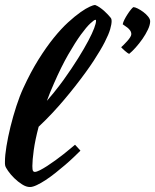

<svg xmlns="http://www.w3.org/2000/svg" viewBox="-60 -729 627 776"><path d="M80.1 -34.2Q87.9 -34.2 101.3 -41Q114.7 -47.9 130.9 -58.3Q147 -68.8 164.6 -81.5Q182.1 -94.2 197.5 -106.4Q212.9 -118.7 225.1 -128.9Q237.3 -139.2 243.2 -144Q247.6 -139.6 253.7 -132.8Q259.8 -126 265.1 -120.1Q254.4 -109.4 238.3 -94Q222.2 -78.6 203.4 -62.5Q184.6 -46.4 164.3 -30.3Q144 -14.2 124.8 -1.5Q105.5 11.2 88.9 19Q72.3 26.9 61 26.9Q45.9 26.9 29.1 16.1Q12.2 5.4 -2.4 -9Q-17.1 -23.4 -27.3 -38.1Q-37.6 -52.7 -39.1 -60.1Q-40 -63 -40 -67.1Q-40 -71.3 -40 -76.2Q-40 -100.6 -33.9 -137.9Q-27.8 -175.3 -17.6 -217Q-7.3 -258.8 6.1 -300Q19.5 -341.3 34.2 -373Q64 -438 95.5 -488.3Q127 -538.6 157.2 -575.9Q187.5 -613.3 215.3 -638.7Q243.2 -664.1 265.4 -679.7Q287.6 -695.3 303 -702.1Q318.4 -709 324.2 -709Q333.5 -705.6 343 -699Q352.5 -692.4 360.8 -685.1Q369.1 -677.7 375.5 -670.7Q381.8 -663.6 384.8 -660.2Q388.7 -656.2 389.9 -652.6Q391.1 -648.9 391.1 -643.1Q391.1 -631.3 385.3 -610.8Q379.4 -590.3 363.3 -558.8Q347.2 -527.3 318.6 -483.4Q290 -439.5 244.1 -380.9Q222.7 -353.5 198.7 -325.2Q178.2 -300.8 151.4 -272Q124.5 -243.2 96.2 -216.8Q82 -163.1 76.4 -122.1Q70.8 -81.1 70.8 -58.1Q70.8 -43 73.2 -38.6Q75.7 -34.2 80.1 -34.2ZM158.2 -392.1Q149.9 -373.5 142.8 -356Q135.7 -338.4 129.4 -321.3Q144.5 -338.4 157 -354Q169.4 -369.6 178.2 -380.9Q188.5 -394 196.8 -405.8Q231 -453.6 255.9 -493.7Q280.8 -533.7 296.9 -564.2Q313 -594.7 320.6 -615Q328.1 -635.3 328.1 -644Q328.1 -646.5 327.9 -647.7Q327.6 -648.9 325.2 -648.9Q320.8 -648.9 305.2 -634.5Q289.6 -620.1 266.8 -588.9Q244.1 -557.6 216.1 -509Q188 -460.4 158.2 -392.1ZM546.9 -643.1Q546.9 -628.4 537.8 -609.4Q528.8 -590.3 515.9 -571.8Q502.9 -553.2 488.3 -536.9Q473.6 -520.5 461.9 -511.2Q460 -511.7 454.8 -515.4Q449.7 -519 444.3 -523.9Q439 -528.8 434.6 -533Q430.2 -537.1 429.7 -538.1Q434.1 -542 440.9 -548.8Q447.8 -555.7 454.3 -563Q460.9 -570.3 465.8 -577.9Q470.7 -585.4 470.7 -590.8Q470.7 -599.1 466.1 -605.7Q461.4 -612.3 455.3 -617.2Q449.2 -622.1 443.6 -625.5Q438 -628.9 436 -630.9Q437.5 -639.2 443.1 -650.1Q448.7 -661.1 455.6 -671.6Q462.4 -682.1 469 -690.2Q475.6 -698.2 479 -700.2Q485.4 -700.2 496.6 -694.6Q507.8 -689 519 -680.7Q530.3 -672.4 538.6 -662.1Q546.9 -651.9 546.9 -643.1Z"/></svg>

Font: Yesteryear
Style: Regular
Weight: 400
Designer: Astigmatic (AOETI)
Foundry: Astigmatic (AOETI)
Version: Version 1.000